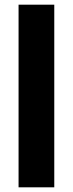

<svg xmlns="http://www.w3.org/2000/svg" viewBox="-20 -800 310 820"><path d="M59.3 -780V0H211.8V-780Z"/></svg>

Font: Jost* Book
Style: Regular
Weight: 400
Version: Version 3.000